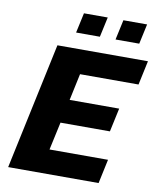

<svg xmlns="http://www.w3.org/2000/svg" viewBox="-95 -955 848 1028"><g transform="rotate(10 329.5 -440.5)"><path d="M20.5 0 167 -688H659.2L631.1 -556.7H313.1L282.2 -411.5H551.5L523.8 -283H255.1L222.2 -131.3H540.2L512.2 0ZM468 -772.7 491.6 -881.4H620.5L596.9 -772.7ZM253.6 -772.7 277.2 -881.4H406.5L382.9 -772.7Z"/></g></svg>

Font: Saira Thin
Style: Italic
Weight: 100
Italic angle: -12°
Designer: Hector Gatti with collaboration of the Omnibus-Type team
Foundry: Omnibus-Type
Version: Version 1.101